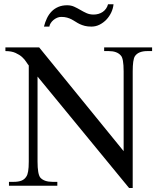

<svg xmlns="http://www.w3.org/2000/svg" viewBox="-20 -889 763 919"><path d="M685.1 -644.5Q664.1 -644.5 648.9 -638.4Q633.8 -632.3 625.5 -619.6Q615.2 -603 615.2 -547.4V10.7H597.7L159.7 -522.5V-115.7Q159.7 -54.7 173.3 -38.6Q191.4 -18.6 231.4 -18.6H254.4V0H22.9V-18.6H45.9Q67.9 -18.6 82.8 -24.4Q97.7 -30.3 106 -43.9Q111.8 -51.8 114.7 -69.1Q117.7 -86.4 117.7 -115.7V-575.7Q112.8 -581.1 105.7 -592.5Q98.6 -604 86.2 -615.5Q73.7 -627 54.4 -635.7Q35.2 -644.5 5.9 -644.5V-662.1H167.5L571.8 -165.5V-547.4Q571.8 -610.4 558.1 -623.5Q540 -644.5 500.5 -644.5H478.5V-662.1H708V-644.5ZM523.4 -868.7Q521.5 -848.6 512.5 -829.3Q503.4 -810.1 489.3 -795.2Q475.1 -780.3 456.8 -771Q438.5 -761.7 417.5 -761.7Q399.4 -761.7 386 -765.1Q372.6 -768.6 361.8 -773.7Q351.1 -778.8 342 -784.9Q333 -791 323 -796.1Q313 -801.3 301 -804.7Q289.1 -808.1 272.9 -808.1Q263.2 -808.1 253.4 -804Q243.7 -799.8 235.8 -793.2Q228 -786.6 222.7 -778.3Q217.3 -770 216.3 -761.7H190.4Q195.8 -783.2 204.8 -802Q213.9 -820.8 227.3 -834.5Q240.7 -848.1 259.3 -856Q277.8 -863.8 301.3 -863.8Q320.3 -863.8 335.2 -856.9Q350.1 -850.1 364.5 -841.6Q378.9 -833 394 -826.2Q409.2 -819.3 428.2 -819.3Q439.9 -819.3 451.2 -822.5Q462.4 -825.7 471.7 -832Q481 -838.4 487.5 -847.7Q494.1 -856.9 497.1 -868.7Z"/></svg>

Font: Doulos SIL Compact
Style: Regular
Weight: 400
Designer: Walt Agee, Victor Gaultney, Peter Martin, Debbi Hosken
Foundry: SIL International
Version: Version 4.110; 2011; Maintenance release ; LnSpcTght